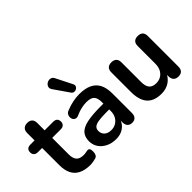

<svg xmlns="http://www.w3.org/2000/svg" viewBox="-91 -1225 1684 1684"><g transform="rotate(-45 751.5 -382.5)"><path d="M289 10Q224 10 180.5 -12Q137 -34 116 -76.5Q95 -119 95 -182V-395H43Q19 -395 6 -407.5Q-7 -420 -7 -442Q-7 -465 6 -477Q19 -489 43 -489H95V-580Q95 -611 111.5 -627Q128 -643 158 -643Q188 -643 204 -627Q220 -611 220 -580V-489H326Q350 -489 363 -477Q376 -465 376 -442Q376 -420 363 -407.5Q350 -395 326 -395H220V-189Q220 -141 241 -117Q262 -93 309 -93Q326 -93 339 -96Q352 -99 362 -100Q374 -101 382 -92.5Q390 -84 390 -58Q390 -38 383.5 -22.5Q377 -7 360 -1Q347 3 326 6.5Q305 10 289 10Z M610 10Q557 10 515.5 -10.5Q474 -31 450.5 -66Q427 -101 427 -145Q427 -199 455 -230.5Q483 -262 546 -276Q609 -290 715 -290H765V-218H716Q654 -218 617 -212Q580 -206 564.5 -191.5Q549 -177 549 -151Q549 -118 572 -97Q595 -76 636 -76Q669 -76 694.5 -91.5Q720 -107 735 -134Q750 -161 750 -196V-311Q750 -361 728 -383Q706 -405 654 -405Q625 -405 591.5 -398Q558 -391 521 -374Q502 -365 487.5 -369Q473 -373 465 -385.5Q457 -398 457 -413Q457 -428 465 -442.5Q473 -457 492 -464Q538 -483 580.5 -491Q623 -499 658 -499Q730 -499 776.5 -477Q823 -455 846 -410.5Q869 -366 869 -296V-56Q869 -25 854 -8.5Q839 8 811 8Q783 8 767.5 -8.5Q752 -25 752 -56V-104H760Q753 -69 732.5 -43.5Q712 -18 681 -4Q650 10 610 10ZM617 -560 520 -700Q509 -717 511.5 -732Q514 -747 525.5 -758Q537 -769 552.5 -773Q568 -777 583.5 -771.5Q599 -766 608 -747L683 -598Q691 -582 686 -569Q681 -556 668 -549Q655 -542 641 -544Q627 -546 617 -560Z M1173 10Q1112 10 1072 -12.5Q1032 -35 1012.5 -80Q993 -125 993 -192V-434Q993 -466 1009 -481.5Q1025 -497 1055 -497Q1085 -497 1101.5 -481.5Q1118 -466 1118 -434V-190Q1118 -138 1139 -113Q1160 -88 1206 -88Q1256 -88 1288 -122.5Q1320 -157 1320 -214V-434Q1320 -466 1336 -481.5Q1352 -497 1382 -497Q1412 -497 1428.5 -481.5Q1445 -466 1445 -434V-56Q1445 8 1384 8Q1355 8 1339 -8.5Q1323 -25 1323 -56V-132L1337 -102Q1316 -48 1273.5 -19Q1231 10 1173 10Z"/></g></svg>

Font: Nunito ExtraLight
Style: Bold
Weight: 700
Version: Version 3.602